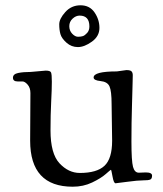

<svg xmlns="http://www.w3.org/2000/svg" viewBox="-20 -688 616 726"><path d="M208.5 -559C211.5 -548.3 219.2 -537.5 231.5 -526.5C243.8 -515.5 258.2 -510 274.5 -510C290.8 -510 308.5 -516.8 327.5 -530.5C346.5 -544.2 356 -561.5 356 -582.5C356 -603.5 349.8 -623 337.5 -641C325.2 -659 307.5 -668 284.5 -668C261.5 -668 242.3 -659.5 227 -642.5C211.7 -625.5 204 -610 204 -596C204 -582 205.5 -569.7 208.5 -559ZM254.5 -617.5C262.8 -625.2 271.7 -629 281 -629C305.7 -629 318 -615.3 318 -588C318 -578 315.2 -569.8 309.5 -563.5C303.8 -557.2 298.5 -553.2 293.5 -551.5C288.5 -549.8 282.3 -549 275 -549C267.7 -549 260.3 -552.8 253 -560.5C245.7 -568.2 242 -577.7 242 -589C242 -600.3 246.2 -609.8 254.5 -617.5ZM94 -156C94 -40 147.7 18 255 18C281.7 18 306.2 12.7 328.5 2C350.8 -8.7 368 -19.3 380 -30C392 -40.7 398.5 -46 399.5 -46C400.5 -46 402.5 -37.5 405.5 -20.5C408.5 -3.5 412.3 5 417 5C419 5 433.5 3.2 460.5 -0.5C487.5 -4.2 507.7 -6 521 -6C534.3 -6 543.3 -7 548 -9C552.7 -11 555 -16 555 -24C555 -32 547 -36 531 -36L505 -35C494.3 -35 487 -42.3 483 -57C479 -71.7 477 -103.7 477 -153C477 -202.3 477.7 -247 479 -287C479.7 -307 480.2 -325 480.5 -341C480.8 -357 481.2 -369.8 481.5 -379.5C481.8 -389.2 482 -397.2 482 -403.5C482 -409.8 480.5 -414.7 477.5 -418C474.5 -421.3 468 -423 458 -423L422 -418C363.3 -418 334 -410.3 334 -395C334 -387.7 342.7 -383.2 360 -381.5C377.3 -379.8 388.7 -373.2 394 -361.5C399.3 -349.8 402 -327.3 402 -294L404 -156C404 -110.7 394.3 -79 375 -61C355.7 -43 324.7 -34 282 -34C253.3 -34 227.7 -46.2 205 -70.5C182.3 -94.8 171 -136.3 171 -195C171 -234.3 171.8 -270.2 173.5 -302.5C175.2 -334.8 176 -360.3 176 -379C176 -397.7 175 -409.3 173 -414C171 -418.7 164.3 -421 153 -421L96 -416C77.3 -416 61.5 -414.7 48.5 -412C35.5 -409.3 29 -403.3 29 -394C29 -384.7 35 -380 47 -380H65C71 -380 77.5 -376 84.5 -368C91.5 -360 95 -349.3 95 -336Z"/></svg>

Font: Sorts Mill Goudy
Style: Regular
Weight: 400
Version: Version 003.101